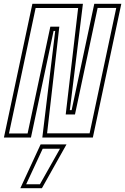

<svg xmlns="http://www.w3.org/2000/svg" viewBox="-40 -720 654 1005"><path d="M-19.5 0 129.5 -700H394L325.5 -143.5H335L453.5 -700H595L446 0H181.5L249 -558H240.5L122 0ZM7 -21.5H104.5L223.5 -580.5H270.5L206.5 -22H429L568.5 -678.5H471L352.5 -121H304L369 -678H146.5ZM66.5 265 172.5 36H308L179.5 265ZM97 244.5H169L274 58.5H183.5Z"/></svg>

Font: Tourney Condensed ExtraLight
Style: Italic
Weight: 200
Width: 3
Italic angle: -12°
Designer: Tyler Finck
Foundry: Etcetera Type Co
Version: Version 1.010; ttfautohint (v1.8.3)